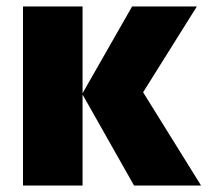

<svg xmlns="http://www.w3.org/2000/svg" viewBox="-20 -573 641 593"><path d="M388 -553H588L422 -288L601 0H394L235 -281V0H51V-553H235V-285Z"/></svg>

Font: Noto Sans Display SemiCondensed Black
Style: Regular
Weight: 900
Width: 4
Designer: Monotype Design Team
Foundry: Monotype Imaging Inc.
Version: Version 1.900